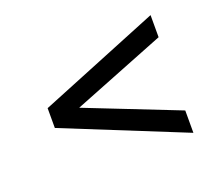

<svg xmlns="http://www.w3.org/2000/svg" viewBox="-85 -694 814 702"><g transform="rotate(-20 322.5 -343.0)"><path d="M558 -114 88 -304V-381L558 -572V-486L197 -343L558 -201Z"/></g></svg>

Font: Overpass
Style: Regular
Weight: 400
Designer: Delve Withrington, Thomas Jockin
Foundry: Delve Fonts
Version: Version 3.000;DELV;Overpass